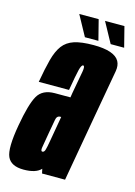

<svg xmlns="http://www.w3.org/2000/svg" viewBox="-134 -782 595 846"><g transform="rotate(15 163.5 -359.0)"><path d="M143.5 0 139 -20.5Q116 4.5 60 4.5Q2.5 4.5 -14.2 -32.2Q-31 -69 -11.5 -178.5Q6 -278.5 28.2 -317.5Q50.5 -356.5 106.5 -356.5H177.5L181 -378.5Q194.5 -453 199.5 -480Q203.5 -503.5 197.5 -506.5Q196.5 -507 195.5 -507Q187.5 -507 181.2 -482.2Q175 -457.5 163 -386.5H25Q36 -449.5 47.2 -491.8Q58.5 -534 77.2 -559Q96 -584 129 -594.8Q162 -605.5 216.5 -605.5Q312.5 -605.5 335 -565Q345 -546.5 340.5 -520Q325 -434.5 301 -298L248.5 0ZM140.5 -147.5 160.5 -262.5H156Q140.5 -262.5 137.2 -242.2Q134 -222 126 -180Q119 -138 115 -115.5Q111.5 -97.5 117 -94Q118.5 -93.5 120 -93.5Q128 -93.5 131.8 -105.8Q135.5 -118 140.5 -147.5ZM288 -629 237.5 -721.5H326L349.5 -629ZM170.5 -629 120 -721.5H208.5L232 -629Z"/></g></svg>

Font: Anybody UltraCondensed Regular
Style: Bold Italic
Weight: 700
Width: 1
Italic angle: -10°
Designer: Tyler Finck
Foundry: Etcetera Type Company
Version: Version 1.010; ttfautohint (v1.8.3) -l 8 -r 50 -G 200 -x 14 